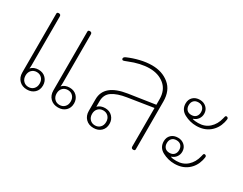

<svg xmlns="http://www.w3.org/2000/svg" viewBox="-68 -922 1638 1295"><g transform="rotate(30 751.5 -275.0)"><path d="M93 -77V-536Q93 -547 107 -547Q123 -547 123 -531V-152Q123 -135 121 -125Q143 -149 180 -149Q215 -149 236.5 -126.5Q258 -104 258 -71Q258 -36 235.5 -14.5Q213 7 177 7Q139 7 116 -16.5Q93 -40 93 -77ZM335 -77V-536Q335 -547 349 -547Q365 -547 365 -531V-152Q365 -135 363 -125Q385 -149 422 -149Q457 -149 478.5 -126.5Q500 -104 500 -71Q500 -36 477.5 -14.5Q455 7 419 7Q381 7 358 -16.5Q335 -40 335 -77ZM232 -71Q232 -97 216.5 -113Q201 -129 177 -129Q153 -129 137.5 -113Q122 -97 122 -71Q122 -45 137.5 -29Q153 -13 177 -13Q201 -13 216.5 -29Q232 -45 232 -71ZM474 -71Q474 -97 458.5 -113Q443 -129 419 -129Q395 -129 379.5 -113Q364 -97 364 -71Q364 -45 379.5 -29Q395 -13 419 -13Q443 -13 458.5 -29Q474 -45 474 -71Z M611 -77V-168Q611 -284 780 -310L985 -341V-383Q985 -455 939 -493Q893 -531 824 -531Q754 -531 671 -497Q646 -487 641 -487Q637 -487 634 -490Q631 -493 631 -498Q631 -509 648 -516Q689 -534 736.5 -545.5Q784 -557 828 -557Q907 -557 961 -513Q1015 -469 1015 -383V-11Q1015 0 1001 0Q985 0 985 -16V-316L788 -285Q718 -274 679.5 -248Q641 -222 641 -170V-127Q663 -149 698 -149Q733 -149 754.5 -126.5Q776 -104 776 -71Q776 -36 753.5 -14.5Q731 7 695 7Q657 7 634 -16.5Q611 -40 611 -77ZM750 -71Q750 -97 734.5 -113Q719 -129 695 -129Q671 -129 655.5 -113Q640 -97 640 -71Q640 -45 655.5 -29Q671 -13 695 -13Q719 -13 734.5 -29Q750 -45 750 -71Z M1151 -448Q1151 -479 1171 -498Q1191 -517 1224 -517Q1254 -517 1274.5 -498Q1295 -479 1295 -449Q1295 -426 1282 -408Q1269 -390 1247 -383L1246 -380Q1262 -375 1290 -375Q1341 -375 1375 -405.5Q1409 -436 1421 -486Q1422 -488 1423.5 -496Q1425 -504 1427.5 -507Q1430 -510 1434 -510Q1440 -510 1444 -506.5Q1448 -503 1448 -497Q1448 -491 1443 -469Q1429 -416 1388.5 -384Q1348 -352 1288 -352Q1239 -352 1195 -375.5Q1151 -399 1151 -448ZM1271 -448Q1271 -470 1258.5 -483.5Q1246 -497 1223 -497Q1200 -497 1187.5 -483.5Q1175 -470 1175 -448Q1175 -426 1187.5 -412.5Q1200 -399 1223 -399Q1246 -399 1258.5 -412.5Q1271 -426 1271 -448ZM1151 -153Q1151 -184 1171 -203Q1191 -222 1224 -222Q1254 -222 1274.5 -203Q1295 -184 1295 -154Q1295 -131 1282 -113Q1269 -95 1247 -88L1246 -85Q1262 -80 1290 -80Q1341 -80 1375 -110.5Q1409 -141 1421 -191Q1422 -193 1423.5 -201Q1425 -209 1427.5 -212Q1430 -215 1434 -215Q1440 -215 1444 -211.5Q1448 -208 1448 -202Q1448 -196 1443 -174Q1429 -121 1388.5 -89Q1348 -57 1288 -57Q1239 -57 1195 -80.5Q1151 -104 1151 -153ZM1271 -153Q1271 -175 1258.5 -188.5Q1246 -202 1223 -202Q1200 -202 1187.5 -188.5Q1175 -175 1175 -153Q1175 -131 1187.5 -117.5Q1200 -104 1223 -104Q1246 -104 1258.5 -117.5Q1271 -131 1271 -153Z"/></g></svg>

Font: Maitree ExtraLight
Style: Regular
Weight: 275
Designer: CadsonDemak Team
Foundry: CadsonDemak
Version: Version 1.003